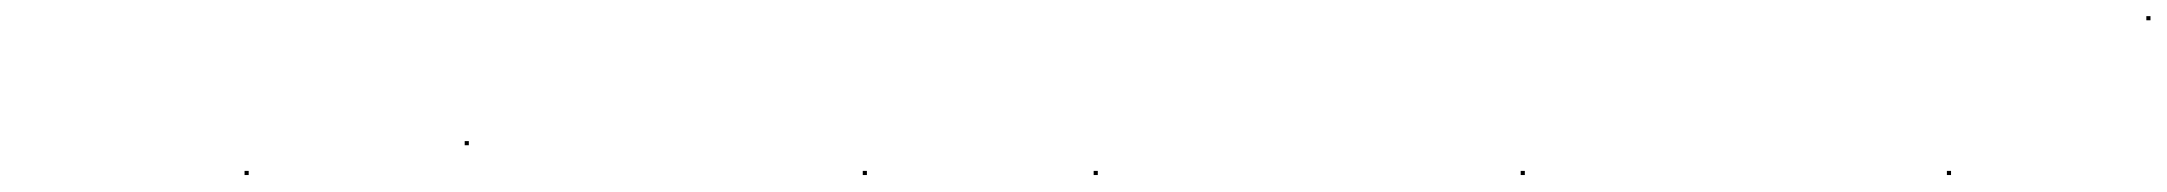

<svg xmlns="http://www.w3.org/2000/svg" viewBox="-20 -286 2618 232"><path d="M275.5 -74.5H280.5V-79.5H275.5Z M541.5 -110.5H546.5V-115.5H541.5Z M1022.5 -74.5H1027.5V-79.5H1022.5Z M1301.5 -74.5H1306.5V-79.5H1301.5Z M1817.5 -74.5H1822.5V-79.5H1817.5Z M2332.5 -74.5H2337.5V-79.5H2332.5Z M2573.5 -261.5H2578.5V-266.5H2573.5Z"/></svg>

Font: FRB American Cursive Just Endings
Style: Italic
Weight: 400
Italic angle: -25°
Version: Version 2.0;Modular Font Editor K font №1